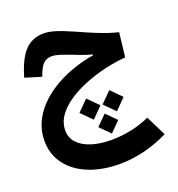

<svg xmlns="http://www.w3.org/2000/svg" viewBox="-149 -644 1016 1093"><g transform="rotate(-20 359.0 -97.5)"><path d="M236.9 -521.4Q168.7 -521.4 124.7 -477.3Q80.6 -433.2 50.1 -333.3L46.8 -321.8L145.2 -291.8L149.2 -302.8Q165.4 -346.9 185.2 -365.3Q204.9 -383.7 236.2 -383.7Q251.1 -383.7 274.9 -376.9Q298.7 -370.2 341.8 -353.9Q378.7 -338.8 406.6 -329Q434.4 -319.1 458.9 -313.1V-308.2Q388.1 -295.9 324 -272.7Q259.9 -249.5 206.8 -216.5Q153.6 -183.5 114.3 -141.6Q75 -99.8 53.5 -50.3Q31.9 -0.8 31.9 55.1Q31.9 138.8 78.2 199.6Q124.5 260.5 205.8 293.2Q287 325.9 392.4 325.9Q465.3 325.9 540.3 307.6Q615.4 289.3 688.1 253.5L627 131Q576.8 155.1 516.1 168Q455.5 181 392.1 181Q326.1 181 274.3 164.7Q222.5 148.4 193 117.1Q163.5 85.7 163.5 41Q163.5 -6.1 191.6 -46.1Q219.8 -86.2 267.7 -118.6Q315.6 -151 375.8 -175.2Q436.1 -199.3 500.8 -214.2Q565.5 -229.1 626.4 -234.1L643.2 -380.6Q615.4 -387.2 583.8 -397.5Q552.2 -407.9 510.6 -425.1Q468.9 -442.2 411 -468.2Q345 -497.7 305.5 -509.6Q266 -521.4 236.9 -521.4ZM273.8 -26.1 337.6 38.1 401.1 -26.1 337.6 -89.9ZM413.7 -25.9 477.6 38.3 541.1 -25.9 477.6 -89.8ZM346.8 86.8 407.4 147.6 467.4 86.8 407.4 26.6Z"/></g></svg>

Font: Estedad-FD VF
Style: Regular
Weight: 100
Designer: Amin Abedi
Version: Version 7.3